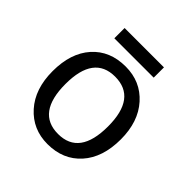

<svg xmlns="http://www.w3.org/2000/svg" viewBox="-184 -819 968 968"><g transform="rotate(45 300.0 -334.5)"><path d="M297.9 9.8Q192.4 9.8 124.3 -66.2Q56.2 -142.1 56.2 -269Q56.2 -397.5 122.3 -471.7Q188.5 -545.9 300.8 -545.9Q407.2 -545.9 475.1 -470.2Q543 -394.5 543 -269Q543 -139.6 476.1 -64.9Q409.2 9.8 297.9 9.8ZM299.8 -64Q451.2 -64 451.2 -269Q451.2 -472.2 298.8 -472.2Q147.9 -472.2 147.9 -269Q147.9 -64 299.8 -64ZM159.2 -679.2H439.9V-606H159.2Z"/></g></svg>

Font: WenQuanYi Micro Hei Mono
Style: Regular
Weight: 400
Foundry: Ascender Corporation
Version: Version 0.2.0-beta